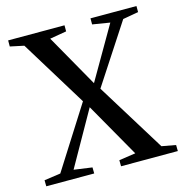

<svg xmlns="http://www.w3.org/2000/svg" viewBox="-109 -844 910 946"><g transform="rotate(-15 346.0 -371.5)"><path d="M94.5 -43 294.5 -358 86.5 -697 16 -712V-743H303.5V-712L218.5 -697.5L370 -430L525 -697.5L436 -712V-743H670.5V-712L591 -698L393.5 -395.5L610.5 -44L682 -31L682.5 0H393L392.5 -31L477 -43.5L319 -321L162.5 -44L255.5 -31L256 0H11.5L11 -31Z"/></g></svg>

Font: Merriweather 96pt Medium
Style: Regular
Weight: 500
Version: Version 2.100